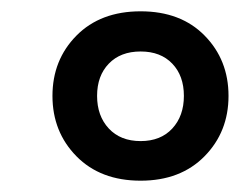

<svg xmlns="http://www.w3.org/2000/svg" viewBox="-20 -742 420 336"><path d="M226.1 -425.8Q155.8 -425.8 113.8 -468.5Q71.8 -511.2 71.8 -574.2Q71.8 -637.2 113.8 -679.7Q155.8 -722.2 226.1 -722.2Q296.4 -722.2 338.1 -679.7Q379.9 -637.2 379.9 -574.2Q379.9 -511.2 337.9 -468.5Q295.9 -425.8 226.1 -425.8ZM170.4 -517.1Q190.9 -495.1 226.1 -495.1Q261.2 -495.1 281.5 -517.1Q301.8 -539.1 301.8 -574.2Q301.8 -609.4 281.5 -630.6Q261.2 -651.9 226.1 -651.9Q190.9 -651.9 170.4 -630.6Q149.9 -609.4 149.9 -574.2Q149.9 -539.1 170.4 -517.1Z"/></svg>

Font: Creato Display
Style: Bold Italic
Weight: 700
Italic angle: -10°
Version: Version 1.000